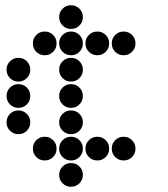

<svg xmlns="http://www.w3.org/2000/svg" viewBox="-20 -615 640 730"><path d="M249 -595Q231 -595 218 -582Q205 -569 205 -551V-549Q205 -531 218 -518Q231 -505 249 -505H251Q269 -505 282 -518Q295 -531 295 -549V-551Q295 -569 282 -582Q269 -595 251 -595ZM149 -495Q131 -495 118 -482Q105 -469 105 -451V-449Q105 -431 118 -418Q131 -405 149 -405H151Q169 -405 182 -418Q195 -431 195 -449V-451Q195 -469 182 -482Q169 -495 151 -495ZM249 -495Q231 -495 218 -482Q205 -469 205 -451V-449Q205 -431 218 -418Q231 -405 249 -405H251Q269 -405 282 -418Q295 -431 295 -449V-451Q295 -469 282 -482Q269 -495 251 -495ZM349 -495Q331 -495 318 -482Q305 -469 305 -451V-449Q305 -431 318 -418Q331 -405 349 -405H351Q369 -405 382 -418Q395 -431 395 -449V-451Q395 -469 382 -482Q369 -495 351 -495ZM449 -495Q431 -495 418 -482Q405 -469 405 -451V-449Q405 -431 418 -418Q431 -405 449 -405H451Q469 -405 482 -418Q495 -431 495 -449V-451Q495 -469 482 -482Q469 -495 451 -495ZM49 -395Q31 -395 18 -382Q5 -369 5 -351V-349Q5 -331 18 -318Q31 -305 49 -305H51Q69 -305 82 -318Q95 -331 95 -349V-351Q95 -369 82 -382Q69 -395 51 -395ZM249 -395Q231 -395 218 -382Q205 -369 205 -351V-349Q205 -331 218 -318Q231 -305 249 -305H251Q269 -305 282 -318Q295 -331 295 -349V-351Q295 -369 282 -382Q269 -395 251 -395ZM49 -295Q31 -295 18 -282Q5 -269 5 -251V-249Q5 -231 18 -218Q31 -205 49 -205H51Q69 -205 82 -218Q95 -231 95 -249V-251Q95 -269 82 -282Q69 -295 51 -295ZM249 -295Q231 -295 218 -282Q205 -269 205 -251V-249Q205 -231 218 -218Q231 -205 249 -205H251Q269 -205 282 -218Q295 -231 295 -249V-251Q295 -269 282 -282Q269 -295 251 -295ZM49 -195Q31 -195 18 -182Q5 -169 5 -151V-149Q5 -131 18 -118Q31 -105 49 -105H51Q69 -105 82 -118Q95 -131 95 -149V-151Q95 -169 82 -182Q69 -195 51 -195ZM249 -195Q231 -195 218 -182Q205 -169 205 -151V-149Q205 -131 218 -118Q231 -105 249 -105H251Q269 -105 282 -118Q295 -131 295 -149V-151Q295 -169 282 -182Q269 -195 251 -195ZM149 -95Q131 -95 118 -82Q105 -69 105 -51V-49Q105 -31 118 -18Q131 -5 149 -5H151Q169 -5 182 -18Q195 -31 195 -49V-51Q195 -69 182 -82Q169 -95 151 -95ZM249 -95Q231 -95 218 -82Q205 -69 205 -51V-49Q205 -31 218 -18Q231 -5 249 -5H251Q269 -5 282 -18Q295 -31 295 -49V-51Q295 -69 282 -82Q269 -95 251 -95ZM349 -95Q331 -95 318 -82Q305 -69 305 -51V-49Q305 -31 318 -18Q331 -5 349 -5H351Q369 -5 382 -18Q395 -31 395 -49V-51Q395 -69 382 -82Q369 -95 351 -95ZM449 -95Q431 -95 418 -82Q405 -69 405 -51V-49Q405 -31 418 -18Q431 -5 449 -5H451Q469 -5 482 -18Q495 -31 495 -49V-51Q495 -69 482 -82Q469 -95 451 -95ZM249 5Q231 5 218 18Q205 31 205 49V51Q205 69 218 82Q231 95 249 95H251Q269 95 282 82Q295 69 295 51V49Q295 31 282 18Q269 5 251 5Z"/></svg>

Font: Doto Black Rounded Black
Style: Regular
Weight: 900
Monospace: yes
Version: Version 1.000